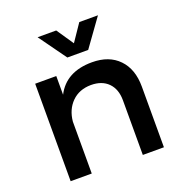

<svg xmlns="http://www.w3.org/2000/svg" viewBox="-134 -868 931 985"><g transform="rotate(-20 331.5 -376.0)"><path d="M85 0V-532.2H200.2V-430.2Q254.4 -536.1 396 -536.1Q488.8 -536.1 541.5 -481.4Q594.2 -426.8 594.2 -331.1V0H479V-298.8Q479 -358.9 445.1 -393.6Q411.1 -428.2 351.1 -428.2Q286.6 -427.7 246.3 -387.5Q206.1 -347.2 200.2 -283.2V0ZM178.2 -752H279.8L342.8 -659.2L405.8 -752H507.8L399.9 -602.1H286.1Z"/></g></svg>

Font: Trueno
Style: Regular
Weight: 400
Designer: Julieta Ulanovsky
Foundry: Julieta Ulanovsky
Version: Version 3.001b | FøM Fix